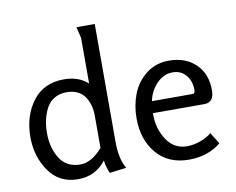

<svg xmlns="http://www.w3.org/2000/svg" viewBox="-82 -871 1217 992"><g transform="rotate(-10 526.0 -374.5)"><path d="M505 -2 417 9Q403 -22 398 -59Q342 13 251 13Q153 13 99 -64Q45 -141 45 -244Q45 -354 102.5 -431Q160 -508 267 -508Q344 -508 392 -464V-703L378 -762H474V-143Q474 -54 505 -2ZM392 -126V-294Q392 -358 361.5 -399Q331 -440 269 -440Q231 -440 203.5 -423Q176 -406 161.5 -377.5Q147 -349 140 -317.5Q133 -286 133 -250Q133 -172 168 -116Q203 -60 276 -60Q334 -60 392 -126Z M964 -103 1001 -43Q932 13 833 13Q725 13 663.5 -59.5Q602 -132 602 -243Q602 -311 624.5 -370Q647 -429 697.5 -469Q748 -509 818 -509Q905 -509 958 -457.5Q1011 -406 1011 -320Q1011 -256 960 -256H690V-246Q690 -174 728.5 -115.5Q767 -57 835 -57Q868 -57 904 -69.5Q940 -82 964 -103ZM696 -318H905Q916 -318 919 -322.5Q922 -327 922 -339Q922 -384 896 -415Q870 -446 826 -446Q778 -446 741.5 -407Q705 -368 696 -318Z"/></g></svg>

Font: Rosario
Style: Regular
Weight: 400
Designer: Hector Gatti
Foundry: Omnibus-Type
Version: Version 1.004